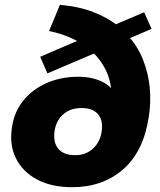

<svg xmlns="http://www.w3.org/2000/svg" viewBox="-20 -767 666 798"><path d="M280 11Q194 11 134 -21Q74 -53 46 -109.5Q18 -166 30 -240Q40 -305 79 -351.5Q118 -398 176.5 -423Q235 -448 305 -448Q370 -448 415.5 -421.5Q461 -395 475 -334H441Q450 -396 429 -453.5Q408 -511 360 -555H395L177 -462L147 -531L317 -604L314 -589Q286 -606 252.5 -618.5Q219 -631 184 -638L229 -747Q309 -740 370 -716Q431 -692 475 -656L445 -659L579 -716L610 -647L502 -601L507 -624Q551 -578 574 -520Q597 -462 602.5 -401Q608 -340 598 -279Q576 -136 491 -62.5Q406 11 280 11ZM293 -122Q336 -122 365.5 -148.5Q395 -175 402 -217Q410 -264 388.5 -291Q367 -318 319 -318Q273 -318 243.5 -292.5Q214 -267 207 -224Q200 -175 222.5 -148.5Q245 -122 293 -122Z"/></svg>

Font: Mulish ExtraLight Black
Style: Italic
Weight: 900
Italic angle: -9°
Version: Version 3.603